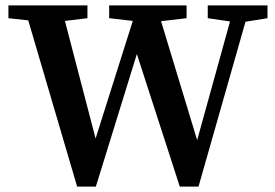

<svg xmlns="http://www.w3.org/2000/svg" viewBox="-20 -683 1011 707"><path d="M745 -616V-663H965V-616L884 -603L711 4H642L484 -484L333 4H264L84 -608L11 -616V-663H302V-616L219 -606L332 -173L469 -606L382 -616V-663H667V-616L573 -605L706 -167L827 -604Z"/></svg>

Font: Source Serif Pro SemiBold
Style: Regular
Weight: 600
Designer: Frank Grießhammer
Foundry: Adobe Systems Incorporated
Version: Version 3.001;hotconv 1.0.111;makeotfexe 2.5.65597